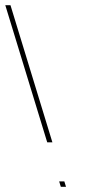

<svg xmlns="http://www.w3.org/2000/svg" viewBox="-178 -730 394 742"><path d="M53.7 -19 50.6 -29H70.6L73.7 -19L74 -18L77.1 -8H57.1L54 -18ZM-154.5 -700 -157.6 -710H-137.6L-134.5 -700L21.4 -190L24.5 -180H4.5L1.4 -190Z"/></svg>

Font: Nordica Plus
Style: NordicaClassicUltLtCondOpObl
Weight: 300
Version: Version 1.01